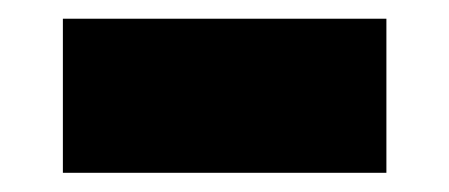

<svg xmlns="http://www.w3.org/2000/svg" viewBox="-20 -402 468 200"><path d="M45.5 -222V-382.5H382.5V-222Z"/></svg>

Font: Heraclito ExtraBold
Style: Regular
Weight: 800
Designer: Kostas Bartsokas (font) & Cristiano Sobral (main changes)
Foundry: Kostas Bartsokas (font) & Cristiano Sobral (main changes)
Version: Version 1.00;July 8, 2020;FontCreator 13.0.0.2655 64-bit